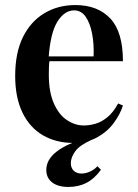

<svg xmlns="http://www.w3.org/2000/svg" viewBox="-20 -551 545 759"><path d="M278 -531Q366 -531 416 -478Q466 -425 466 -309H129L128 -328H350Q352 -377 344 -418.5Q336 -460 318.5 -485Q301 -510 273 -510Q235 -510 207 -465.5Q179 -421 172 -320L176 -314Q174 -301 173.5 -286Q173 -271 173 -256Q173 -187 193 -142Q213 -97 245 -76Q277 -55 311 -55Q334 -55 358 -62Q382 -69 405 -88Q428 -107 447 -142L466 -134Q455 -99 429.5 -64.5Q404 -30 364 -8Q324 14 270 14Q202 14 150 -16Q98 -46 69 -105.5Q40 -165 40 -251Q40 -342 70.5 -404Q101 -466 155 -498.5Q209 -531 278 -531ZM356 -7Q353 -4 349 -2Q345 0 340 3Q295 23 277.5 47Q260 71 260 94Q260 113 271.5 124Q283 135 302 135Q320 135 337.5 126.5Q355 118 365 106L379 120Q354 155 322.5 171.5Q291 188 250 188Q209 188 186 170Q163 152 163 121Q163 80 203.5 48.5Q244 17 317 -3Z"/></svg>

Font: Playfair Display SemiBold
Style: Regular
Weight: 600
Designer: Claus Eggers Sørensen
Foundry: Claus Eggers Sørensen
Version: Version 1.203